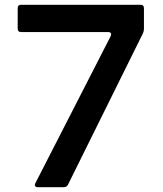

<svg xmlns="http://www.w3.org/2000/svg" viewBox="-20 -783 680 803"><path d="M138 0Q130 0 127 -5Q124 -10 128 -17L443 -632Q445 -638 445 -639Q445 -649 432 -649H68Q54 -649 54 -663V-749Q54 -763 68 -763H568Q582 -763 582 -749V-662Q582 -653 578 -644L264 -10Q258 0 247 0Z"/></svg>

Font: Open Sauce Two SemiBold
Style: Regular
Weight: 600
Designer: Alfredo Marco Pradil
Foundry: Creative Sauce Fz LLC
Version: Version 1.477